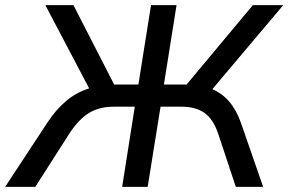

<svg xmlns="http://www.w3.org/2000/svg" viewBox="-55 -725 1119 745"><path d="M-35 0 128 -248Q162 -300 202 -333.5Q242 -367 291 -382L121 -705H230L388 -397H482L531 -705H630L581 -397H669L926 -705H1044L769 -379Q846 -346 880 -248L966 0H860L792 -205Q773 -262 739 -286.5Q705 -311 649 -311H568L518 0H419L468 -311H386Q330 -311 290 -286.5Q250 -262 213 -205L82 0Z"/></svg>

Font: Mulish SemiBold
Style: Italic
Weight: 600
Italic angle: -9°
Designer: Vernon Adams
Foundry: Vernon Adams
Version: Version 3.603; ttfautohint (v1.8.3)